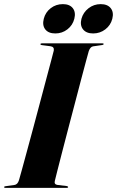

<svg xmlns="http://www.w3.org/2000/svg" viewBox="-37 -910 567 930"><path d="M228.5 -33.5Q224 -16.5 242.5 -14L285 -9Q293 -7.5 293 -4Q293 0 286 0H-11Q-17 0 -17 -3.5Q-17 -7.5 -10.5 -8L32.5 -14Q48.5 -16 55 -37.5Q58.5 -49.5 68.8 -86.8Q79 -124 93.5 -177.5Q108 -231 124.5 -292.2Q141 -353.5 157.2 -414.8Q173.5 -476 187.5 -528.8Q201.5 -581.5 211.2 -617.8Q221 -654 223.5 -665Q226.5 -683.5 207.5 -686L165.5 -691.5Q159 -692 159 -696Q159 -700 165.5 -700H459.5Q465 -700 465 -697Q465 -693 458.5 -692L414 -685.5Q400.5 -683.5 393 -662.5Q390 -652 380.2 -616Q370.5 -580 356.5 -527Q342.5 -474 326.5 -412.5Q310.5 -351 294.2 -289.5Q278 -228 264.2 -174.2Q250.5 -120.5 240.8 -83Q231 -45.5 228.5 -33.5ZM231 -748Q197.5 -748 182.2 -767.8Q167 -787.5 175 -819Q183 -850.5 208.5 -870.2Q234 -890 267.5 -890Q300.5 -890 315.8 -870.2Q331 -850.5 323 -819Q315 -787.5 289.5 -767.8Q264 -748 231 -748ZM414 -748Q381 -748 365.2 -767.8Q349.5 -787.5 357.5 -819Q366 -850 391.8 -870Q417.5 -890 450.5 -890Q484 -890 499.5 -870.2Q515 -850.5 507 -819Q499 -787.5 473.2 -767.8Q447.5 -748 414 -748Z"/></svg>

Font: Fraunces 144pt S000
Style: Bold Italic
Weight: 700
Italic angle: -16°
Version: Version 1.000; ttfautohint (v1.8.3)